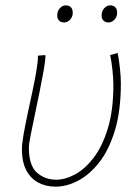

<svg xmlns="http://www.w3.org/2000/svg" viewBox="-20 -686 514 718"><path d="M188 12Q152 12 123.5 -3Q95 -18 78.5 -49Q62 -80 62 -128Q62 -148 68 -182.5Q74 -217 83 -259Q92 -301 101 -343Q110 -385 116 -420.5Q122 -456 122 -478L150 -480Q150 -460 143.5 -423.5Q137 -387 128 -342.5Q119 -298 110 -255.5Q101 -213 94.5 -180Q88 -147 88 -134Q88 -67 118 -40.5Q148 -14 190 -14Q224 -14 261 -34Q298 -54 330.5 -96.5Q363 -139 383.5 -206.5Q404 -274 404 -368Q404 -392 400.5 -424.5Q397 -457 392 -480L420 -488Q425 -463 428.5 -430.5Q432 -398 432 -374Q432 -271 409.5 -197.5Q387 -124 350.5 -78Q314 -32 271.5 -10Q229 12 188 12ZM220 -602Q208 -602 201 -609Q194 -616 194 -628Q194 -645 204 -655.5Q214 -666 226 -666Q238 -666 245 -659Q252 -652 252 -638Q252 -623 242 -612.5Q232 -602 220 -602ZM386 -602Q374 -602 367 -609Q360 -616 360 -628Q360 -645 370 -655.5Q380 -666 392 -666Q404 -666 411 -659Q418 -652 418 -638Q418 -623 408 -612.5Q398 -602 386 -602Z"/></svg>

Font: Source Sans 3 ExtraLight
Style: Italic
Weight: 250
Italic angle: -11°
Designer: Paul D. Hunt
Foundry: Adobe
Version: Version 3.046;hotconv 1.0.118;makeotfexe 2.5.65603